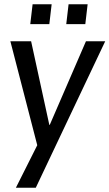

<svg xmlns="http://www.w3.org/2000/svg" viewBox="-20 -679 517 907"><path d="M477 -484H386L215 -89H213L127 -484H29L156 7L55 208H149ZM213 -565 224 -659H134L123 -565ZM383 -565 394 -659H304L293 -565Z"/></svg>

Font: Gamestation Display
Style: Italic
Weight: 400
Designer: Jonas Hecksher
Foundry: Jonas Hecksher, Playtypeª, e-types AS
Version: Version 1.003